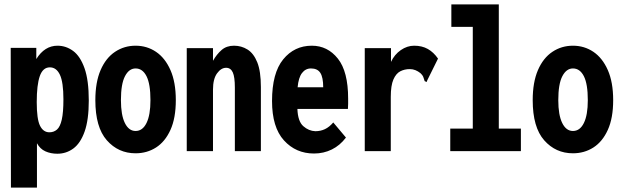

<svg xmlns="http://www.w3.org/2000/svg" viewBox="-20 -691 2840 878"><path d="M30 167 29 -472H146V-421Q184 -482 243 -482Q282 -482 314.5 -458Q347 -434 366.5 -379Q386 -324 386 -231Q386 -143 367 -89.5Q348 -36 315.5 -12Q283 12 242 12Q212 12 187.5 1Q163 -10 149 -36V167ZM206 -86Q226 -86 240.5 -98.5Q255 -111 262.5 -144Q270 -177 270 -237Q270 -315 254 -349Q238 -383 208 -383Q176 -383 162 -343Q148 -303 148 -224Q148 -146 163 -116Q178 -86 206 -86Z M600 10Q521 10 468.5 -49.5Q416 -109 416 -233Q416 -315 440 -370.5Q464 -426 506 -454Q548 -482 600 -482Q652 -482 693.5 -454Q735 -426 759.5 -370.5Q784 -315 784 -233Q784 -151 759.5 -97Q735 -43 693.5 -16.5Q652 10 600 10ZM600 -92Q632 -92 650 -128.5Q668 -165 668 -233Q668 -307 650 -342.5Q632 -378 600 -378Q570 -378 551.5 -342.5Q533 -307 533 -233Q533 -165 551 -128.5Q569 -92 600 -92Z M834 0V-471H954V-413Q971 -443 993.5 -462.5Q1016 -482 1050 -482Q1084 -482 1112 -464.5Q1140 -447 1156.5 -406Q1173 -365 1173 -293V0H1054V-291Q1054 -339 1044.5 -360Q1035 -381 1014 -381Q991 -381 972.5 -355.5Q954 -330 954 -281V0Z M1416 11Q1333 11 1278.5 -49Q1224 -109 1224 -229Q1224 -357 1275 -419.5Q1326 -482 1406 -482Q1478 -482 1525 -423Q1572 -364 1572 -240Q1572 -229 1572 -216Q1572 -203 1571 -193H1340Q1342 -136 1367 -114Q1392 -92 1422 -91Q1446 -91 1466 -100.5Q1486 -110 1504 -131L1562 -62Q1535 -26 1497.5 -7.5Q1460 11 1416 11ZM1341 -292H1458Q1458 -337 1445 -357.5Q1432 -378 1402 -378Q1377 -378 1361 -357Q1345 -336 1341 -292Z M1648 -471H1768V-408Q1784 -442 1813 -462Q1842 -482 1874 -482Q1910 -482 1936.5 -467Q1963 -452 1983 -423L1934 -324L1931 -316L1922 -320Q1919 -327 1916.5 -336.5Q1914 -346 1902 -357Q1892 -365 1880 -370Q1868 -375 1854 -375Q1830 -375 1810.5 -365Q1791 -355 1779 -327.5Q1767 -300 1767 -248V0H1648Z M2039 0V-103H2142V-568H2044V-671H2261V-103H2362V0Z M2600 10Q2521 10 2468.5 -49.5Q2416 -109 2416 -233Q2416 -315 2440 -370.5Q2464 -426 2506 -454Q2548 -482 2600 -482Q2652 -482 2693.5 -454Q2735 -426 2759.5 -370.5Q2784 -315 2784 -233Q2784 -151 2759.5 -97Q2735 -43 2693.5 -16.5Q2652 10 2600 10ZM2600 -92Q2632 -92 2650 -128.5Q2668 -165 2668 -233Q2668 -307 2650 -342.5Q2632 -378 2600 -378Q2570 -378 2551.5 -342.5Q2533 -307 2533 -233Q2533 -165 2551 -128.5Q2569 -92 2600 -92Z"/></svg>

Font: Inconsolata Condensed Black
Style: Regular
Weight: 900
Width: 3
Monospace: yes
Designer: Raph Levien, Cyreal, Brenton Simpson
Foundry: Raph Levien, Cyreal, Google
Version: Version 3.001; ttfautohint (v1.8.2.53-6de2)